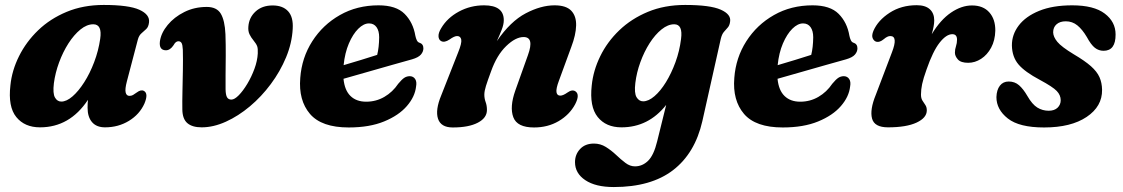

<svg xmlns="http://www.w3.org/2000/svg" viewBox="-20 -501 4531 775"><path d="M492 -172Q484 -141.5 487.2 -127.8Q490.5 -114 502.5 -114Q510.5 -114 516.8 -117.5Q523 -121 532.5 -128Q549 -140.5 561 -134Q580 -123.5 563 -83Q543.5 -39.5 500.5 -13.2Q457.5 13 404 13Q369.5 13 351.5 -8Q333.5 -29 333.5 -66Q333.5 -82.5 335 -98Q261.5 13 141.5 13Q79.5 13 45.8 -28.5Q12 -70 22 -156.5Q28 -216.5 56.8 -274.2Q85.5 -332 134 -378.8Q182.5 -425.5 249.2 -453.2Q316 -481 398.5 -481Q500 -481 542.8 -461.5Q585.5 -442 581.5 -410.5Q579.5 -392.5 570.2 -383.8Q561 -375 551 -366.5Q541 -358 536.5 -341.5ZM197.5 -165Q192.5 -124 201.8 -107.5Q211 -91 227.5 -91Q248.5 -91 272.8 -112Q297 -133 320 -169Q343 -205 360.2 -250.5Q377.5 -296 384.5 -344.5Q393 -403 356.5 -403Q330.5 -403 304.5 -381.8Q278.5 -360.5 256.2 -325.8Q234 -291 218.5 -249Q203 -207 197.5 -165Z M716 -59Q715.5 -91 716.5 -132.8Q717.5 -174.5 718.2 -218.2Q719 -262 718 -300Q717 -320.5 712.8 -327.5Q708.5 -334.5 700 -334.5Q689 -334.5 680.5 -318.5Q667 -298 649.5 -298Q621 -298.5 625.5 -334.5Q630.5 -368.5 656.8 -400.2Q683 -432 724 -452.5Q765 -473 814.5 -473Q855 -473 871.2 -445.8Q887.5 -418.5 890 -363Q891.5 -320 891.2 -277Q891 -234 890.5 -198.2Q890 -162.5 890.5 -140.5Q891 -117.5 896.5 -108.2Q902 -99 914 -99Q926.5 -99 943.8 -116.5Q961 -134 978 -162.2Q995 -190.5 1007 -223Q1019 -255.5 1020.5 -285.5Q1021.5 -305 1018 -314.5Q1014.5 -324 1003.5 -337.5Q993.5 -349.5 987.2 -362.5Q981 -375.5 982.5 -393.5Q985 -430 1011.5 -454.5Q1038 -479 1080.5 -479Q1121.5 -479 1143 -455.5Q1164.5 -432 1161.5 -384.5Q1158.5 -327 1134.8 -269.8Q1111 -212.5 1073.2 -161.8Q1035.5 -111 988.8 -71.8Q942 -32.5 891.8 -9.8Q841.5 13 794 13Q756 13 736.2 -4Q716.5 -21 716 -59Z M1659.5 -152Q1655 -110.5 1622.2 -72.8Q1589.5 -35 1530.5 -10.8Q1471.5 13.5 1387.5 13.5Q1278 13.5 1231.2 -41.2Q1184.5 -96 1192 -186.5Q1198 -268 1240.5 -334.5Q1283 -401 1352 -440.2Q1421 -479.5 1508 -479.5Q1579 -479.5 1613.2 -445Q1647.5 -410.5 1656.5 -357Q1658.5 -347 1662.2 -339Q1666 -331 1672 -329Q1689 -324 1689 -306Q1689 -292.5 1679 -280.8Q1669 -269 1643 -261.5Q1611 -252.5 1562.2 -238.8Q1513.5 -225 1461.2 -210Q1409 -195 1366.5 -183Q1371 -136.5 1394.8 -113.5Q1418.5 -90.5 1458 -90.5Q1498 -90.5 1531.5 -110Q1565 -129.5 1587.5 -163Q1602 -180.5 1612 -187Q1622 -193.5 1634.5 -193.5Q1648.5 -193 1655.8 -182Q1663 -171 1659.5 -152ZM1469.5 -406.5Q1448 -406.5 1426.2 -385Q1404.5 -363.5 1388.2 -325.5Q1372 -287.5 1367 -238Q1401 -248 1437.8 -259.2Q1474.5 -270.5 1502.5 -279.5Q1510 -309 1510.5 -350.5Q1510.5 -376.5 1499.8 -391.5Q1489 -406.5 1469.5 -406.5Z M1760 -335.5Q1750.5 -341 1750 -355Q1749.5 -369 1761 -387.5Q1785.5 -429 1832.2 -454.2Q1879 -479.5 1934 -479.5Q2013.5 -479.5 2013.5 -419.5Q2013.5 -402.5 2005.2 -381.2Q1997 -360 1985.5 -335Q2040.5 -415 2102 -447.2Q2163.5 -479.5 2218.5 -479.5Q2265 -479.5 2285.8 -457.8Q2306.5 -436 2305.5 -398Q2304.5 -360 2286 -311.5L2236 -175Q2224 -143 2226.2 -129Q2228.5 -115 2241.5 -115Q2253 -115 2270.5 -127.5Q2289.5 -141 2302.5 -132.5Q2322 -119.5 2301.5 -80Q2279 -38 2235.2 -12.2Q2191.5 13.5 2135.5 13.5Q2067.5 13.5 2052 -27.8Q2036.5 -69 2060 -135.5L2111 -278.5Q2137.5 -351.5 2093.5 -351.5Q2061 -351.5 2023.2 -315Q1985.5 -278.5 1962.5 -214Q1948 -175 1941.5 -154Q1935 -133 1935 -119Q1935 -103.5 1940.2 -89.2Q1945.5 -75 1945.5 -57Q1945.5 -25 1908.8 -5.8Q1872 13.5 1807.5 13.5Q1759.5 13.5 1748 -21.8Q1736.5 -57 1761 -116L1829.5 -290Q1844.5 -327 1841.8 -341.2Q1839 -355.5 1825 -355.5Q1814 -355.5 1794.5 -341.5Q1773.5 -327.5 1760 -335.5Z M2815 -12Q2785.5 117.5 2696.8 185.8Q2608 254 2457.5 254Q2384 254 2342.5 226.2Q2301 198.5 2301 153.5Q2301 122.5 2321.5 100.5Q2342 78.5 2377.5 78.5Q2403.5 78.5 2425.5 92.2Q2447.5 106 2466.8 124.2Q2486 142.5 2504.5 156.5Q2523 170.5 2543 170.5Q2573 170.5 2596 148Q2619 125.5 2632.5 70L2669 -77.5Q2597.5 13 2488.5 13Q2426 13 2392.5 -28.8Q2359 -70.5 2368.5 -156Q2374.5 -216 2402.8 -274Q2431 -332 2479.8 -378.8Q2528.5 -425.5 2595.2 -453.2Q2662 -481 2745.5 -481Q2846.5 -481 2889.2 -462Q2932 -443 2927 -413.5Q2925 -398 2917.5 -389.8Q2910 -381.5 2902 -372.2Q2894 -363 2889.5 -344.5ZM2544.5 -166Q2539.5 -125 2549.5 -108.5Q2559.5 -92 2576 -92Q2597.5 -92 2621.8 -112.8Q2646 -133.5 2668 -169.2Q2690 -205 2706.5 -250Q2723 -295 2729 -343.5Q2737 -403 2701.5 -403Q2676 -403 2650.2 -382.2Q2624.5 -361.5 2602.2 -326.8Q2580 -292 2564.8 -250Q2549.5 -208 2544.5 -166Z M3411.5 -152Q3407 -110.5 3374.2 -72.8Q3341.5 -35 3282.5 -10.8Q3223.5 13.5 3139.5 13.5Q3030 13.5 2983.2 -41.2Q2936.5 -96 2944 -186.5Q2950 -268 2992.5 -334.5Q3035 -401 3104 -440.2Q3173 -479.5 3260 -479.5Q3331 -479.5 3365.2 -445Q3399.5 -410.5 3408.5 -357Q3410.5 -347 3414.2 -339Q3418 -331 3424 -329Q3441 -324 3441 -306Q3441 -292.5 3431 -280.8Q3421 -269 3395 -261.5Q3363 -252.5 3314.2 -238.8Q3265.5 -225 3213.2 -210Q3161 -195 3118.5 -183Q3123 -136.5 3146.8 -113.5Q3170.5 -90.5 3210 -90.5Q3250 -90.5 3283.5 -110Q3317 -129.5 3339.5 -163Q3354 -180.5 3364 -187Q3374 -193.5 3386.5 -193.5Q3400.5 -193 3407.8 -182Q3415 -171 3411.5 -152ZM3221.5 -406.5Q3200 -406.5 3178.2 -385Q3156.5 -363.5 3140.2 -325.5Q3124 -287.5 3119 -238Q3153 -248 3189.8 -259.2Q3226.5 -270.5 3254.5 -279.5Q3262 -309 3262.5 -350.5Q3262.5 -376.5 3251.8 -391.5Q3241 -406.5 3221.5 -406.5Z M3517.5 -332.5Q3508 -335 3502.8 -346Q3497.5 -357 3505.5 -376.5Q3524 -419 3571 -449.5Q3618 -480 3680.5 -480Q3715 -480 3733 -463.8Q3751 -447.5 3751 -418.5Q3751 -407 3748.2 -392.8Q3745.5 -378.5 3741 -363Q3776 -421 3818.5 -450Q3861 -479 3903.5 -479Q3948.5 -479 3973.2 -451.2Q3998 -423.5 3997.5 -377Q3996.5 -338 3980.8 -308.8Q3965 -279.5 3940.2 -263.5Q3915.5 -247.5 3888 -247.5Q3858.5 -247.5 3846.5 -261Q3834.5 -274.5 3834.5 -288.5Q3834.5 -302 3838.8 -314.5Q3843 -327 3843 -341Q3843 -363 3824 -363Q3799.5 -363 3772.5 -328.5Q3745.5 -294 3720 -220.5Q3707 -184.5 3702.2 -161.8Q3697.5 -139 3697.5 -119.5Q3697.5 -104 3703.5 -94.8Q3709.5 -85.5 3715.2 -77Q3721 -68.5 3721 -55.5Q3721 -25.5 3679.8 -6.2Q3638.5 13 3564.5 13Q3509.5 13 3500 -22.5Q3490.5 -58 3515 -118L3580 -289Q3606 -355.5 3573.5 -355.5Q3562 -355.5 3547.5 -343Q3530.5 -329 3517.5 -332.5Z M4213 -54Q4236 -54 4248.8 -66.2Q4261.5 -78.5 4261.5 -96.5Q4261.5 -117 4245.5 -133.8Q4229.5 -150.5 4177.5 -178.5Q4117 -210.5 4091.2 -240.8Q4065.5 -271 4064.5 -317Q4064 -361 4092 -398Q4120 -435 4174.5 -457.2Q4229 -479.5 4308 -479.5Q4395.5 -479.5 4439.2 -446.2Q4483 -413 4483 -362Q4483.5 -296 4434.5 -296Q4415 -296 4399.5 -308Q4384 -320 4367 -351.5Q4349 -382 4328.8 -398.5Q4308.5 -415 4282 -415Q4258.5 -415 4244.8 -403Q4231 -391 4231 -370.5Q4231.5 -352 4248 -332Q4264.5 -312 4314 -282Q4359 -255.5 4383.5 -233.8Q4408 -212 4418 -189.5Q4428 -167 4428.5 -138.5Q4429.5 -71.5 4366.2 -29Q4303 13.5 4194.5 13.5Q4094 13.5 4048 -22.8Q4002 -59 4002 -109Q4003 -138.5 4016 -155.2Q4029 -172 4051.5 -172Q4076 -172 4093.2 -157Q4110.5 -142 4127 -113.5Q4146.5 -79.5 4167.2 -66.8Q4188 -54 4213 -54Z"/></svg>

Font: Fraunces 9pt S050
Style: Bold Italic
Weight: 700
Italic angle: -16°
Version: Version 1.000; ttfautohint (v1.8.3)